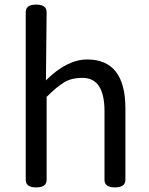

<svg xmlns="http://www.w3.org/2000/svg" viewBox="-20 -816 647 836"><path d="M435 -332Q435 -477 339 -477Q292 -477 260 -458Q228 -439 183 -394V-33Q183 0 137.5 0Q92 0 92 -33V-763Q92 -796 137.5 -796Q183 -796 183 -763L180 -466Q271 -557 360 -557Q526 -557 526 -344V-33Q526 0 480.5 0Q435 0 435 -33Z"/></svg>

Font: Raw Maruko Gothic CJK TC
Style: Regular
Weight: 400
Version: Version 1.001